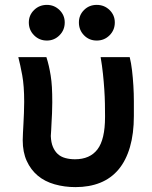

<svg xmlns="http://www.w3.org/2000/svg" viewBox="-20 -758 624 786"><path d="M73 -184Q73 -196 74 -213.5Q75 -231 76 -251.5Q77 -272 78 -295Q79 -318 79 -341Q79 -407 71 -450Q63 -493 55 -524H170Q176 -505 180 -487.5Q184 -470 187.5 -448.5Q191 -427 192.5 -401Q194 -375 194 -339Q194 -316 193 -294.5Q192 -273 191 -256Q190 -239 189.5 -225Q189 -211 188 -201Q189 -175 196.5 -157Q204 -139 216.5 -127.5Q229 -116 247.5 -111Q266 -106 287 -106Q348 -106 379 -146.5Q410 -187 410 -279Q410 -282 410 -285Q410 -307 409.5 -334Q409 -361 407 -391.5Q405 -422 401.5 -455.5Q398 -489 392 -524H511Q517 -500 520.5 -470Q524 -440 526 -407.5Q528 -375 528 -344V-283Q528 -211 512 -156Q496 -101 465.5 -64.5Q435 -28 390.5 -10Q346 8 289 8Q244 8 203.5 -3.5Q163 -15 134.5 -39Q106 -63 89.5 -99Q73 -135 73 -184ZM98 -666Q98 -696 119.5 -717Q141 -738 172 -738Q202 -738 223.5 -717Q245 -696 245 -666Q245 -635 223.5 -613.5Q202 -592 172 -592Q141 -592 119.5 -613.5Q98 -635 98 -666ZM303 -666Q303 -696 324 -717Q345 -738 376 -738Q407 -738 428.5 -717Q450 -696 450 -666Q450 -635 428.5 -613.5Q407 -592 376 -592Q345 -592 324 -613.5Q303 -635 303 -666Z"/></svg>

Font: Rising Sun
Style: Bold
Weight: 700
Designer: Matt McInerney, Pablo Impallari, Rodrigo Fuenzalida (Raleway font), Stephen Hutchings (Greek), Cristiano Sobral (main ch
Foundry: The Rising Sun Project Authors
Version: Version 4.327; ttfautohint (v1.8.4.7-5d5b-dirty)